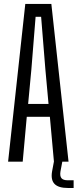

<svg xmlns="http://www.w3.org/2000/svg" viewBox="-20 -820 394 974"><path d="M21.1 0 108.3 -800H240.5L327.7 0H253.6L233 -227.4H115.8L95.2 0ZM122.7 -292.6H226.2L210.2 -467.7L188.6 -734.8H160.6L139.1 -467.3ZM353.5 133.6H324.3Q277 133.6 257 113.4Q237 93.1 244 50.6L253.6 -0.8H296.2L286.6 50.6Q283.1 73.6 292 84.1Q300.8 94.6 324.3 94.6H353.5Z"/></svg>

Font: Big Shoulders Thin
Style: Regular
Weight: 100
Designer: Patric King
Foundry: XO Type Co
Version: Version 2.002